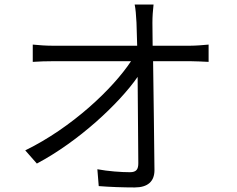

<svg xmlns="http://www.w3.org/2000/svg" viewBox="-20 -799 1040 844"><path d="M91 -138 142 -80C325 -177 503 -343 585 -461L588 -82C588 -55 580 -42 551 -42C513 -42 456 -46 408 -55L414 19C462 23 522 25 572 25C629 25 659 -1 659 -51C658 -175 655 -379 653 -530H817C841 -530 874 -528 897 -527V-603C877 -601 840 -598 815 -598H651L650 -699C650 -726 652 -753 655 -779H572C576 -760 578 -736 580 -699L583 -598H213C183 -598 154 -600 124 -603V-527C155 -529 181 -530 215 -530H556C476 -409 296 -238 91 -138Z"/></svg>

Font: Noto Sans HK DemiLight
Style: Regular
Weight: 350
Designer: Ryoko NISHIZUKA 西塚涼子 (kana, bopomofo & ideographs); Paul D. Hunt (Latin, Greek & Cyrillic); Sandoll Communications 산돌커뮤니
Foundry: Adobe
Version: Version 2.004;hotconv 1.0.118;makeotfexe 2.5.65603